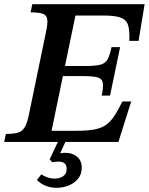

<svg xmlns="http://www.w3.org/2000/svg" viewBox="-37 -677 710 916"><path d="M528 0H-17L-9 -38Q25 -38 46 -43.5Q67 -49 79 -67Q91 -85 99 -121L183 -527Q191 -565 188.5 -584.5Q186 -604 168 -611Q150 -618 109 -618L117 -657H653L624 -482H580Q582 -529 574.5 -555.5Q567 -582 539.5 -592.5Q512 -603 455 -603H323L273 -362H368Q416 -362 440.5 -368Q465 -374 476 -393.5Q487 -413 495 -452H536L488 -221H448Q457 -262 453.5 -282Q450 -302 428 -308Q406 -314 358 -314H263L209 -53H326Q378 -53 411.5 -59Q445 -65 467 -80Q489 -95 507.5 -122.5Q526 -150 547 -193H589ZM233 219Q178 219 139 182L160 155Q172 163 189 169Q206 175 224 175Q248 175 264.5 163.5Q281 152 281 129Q281 94 243 94Q233 94 222.5 95.5Q212 97 212 97L200 83L241 -4H277L250 54Q252 54 259 53Q266 52 274 52Q308 52 330.5 70.5Q353 89 353 123Q353 154 335.5 175.5Q318 197 290.5 208Q263 219 233 219Z"/></svg>

Font: STIX Two Text SemiBold
Style: Italic
Weight: 600
Italic angle: -12°
Designer: Ross Mills, John Hudson & Paul Hanslow, Tiro Typeworks Ltd; with prior portions MicroPress Inc. and Coen Hoffman, Elsevi
Foundry: Tiro Typeworks Ltd
Version: Version 2.13 b171